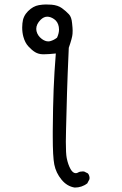

<svg xmlns="http://www.w3.org/2000/svg" viewBox="-20 -785 540 853"><path d="M194.3 -601.1Q180.7 -601.1 166 -611.8Q147 -626 142.1 -647Q141.1 -651.9 141.1 -656.7Q141.1 -677.7 160.6 -697.3Q174.8 -710.9 189.7 -710.9Q204.6 -710.9 220.2 -700.2Q237.3 -688.5 241.2 -665.5Q242.2 -659.7 242.2 -653.8Q242.2 -637.2 233.4 -617.7Q219.7 -606.9 204.1 -602.5Q199.2 -601.1 194.3 -601.1ZM347.7 -23.4Q335 -23.4 327.6 -19Q322.3 -15.6 316.9 -15.6Q303.7 -15.6 293.5 -33.7Q282.2 -53.7 276.4 -83Q272.5 -102.5 272.5 -155.3Q272.5 -178.7 273.4 -208L277.8 -374Q279.8 -444.8 285.6 -572.8Q301.3 -617.7 302.2 -634.8Q302.7 -639.2 302.7 -649.4Q302.7 -659.7 300.3 -681.6Q297.9 -709.5 286.1 -721.7Q272.9 -735.8 255.1 -748.8Q237.3 -761.7 209 -764.2Q198.2 -765.1 184.1 -765.1Q169.9 -765.1 152.8 -762.2Q127 -757.8 104.5 -735.4Q82 -712.9 79.6 -681.2Q78.6 -671.9 78.6 -663.1Q78.6 -640.1 84 -621.1Q91.3 -594.7 106.4 -578.6Q121.6 -562 136.2 -553.2Q150.9 -544.4 169.9 -543.9Q172.9 -543.9 176.3 -543.9Q194.8 -543.9 228 -547.4Q221.2 -463.4 218.3 -388.4Q215.3 -313.5 214.4 -202.6Q214.4 -190.4 214.4 -178.7Q214.4 -88.4 221.2 -54.2Q228.5 -17.1 253.4 13.2Q277.8 43 312 48.3Q343.3 48.3 367.7 29.8L377.4 11.2Q377.9 9.3 377.9 5.4Q377.9 1.5 376.2 -4.2Q374.5 -9.8 370.6 -14.6L354 -22.9Q350.6 -23.4 347.7 -23.4Z"/></svg>

Font: NaikaiFont
Style: Light
Weight: 300
Version: Version 1.89